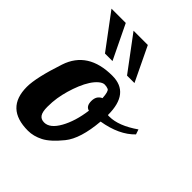

<svg xmlns="http://www.w3.org/2000/svg" viewBox="-231 -873 998 998"><g transform="rotate(45 268.0 -374.0)"><path d="M200.2 -563H145L3.9 -752H108.9ZM361.8 -563H307.1L166 -752H271ZM299.8 -390.1Q296.9 -437.5 284.7 -442.9Q272.5 -448.2 258.3 -448.2Q244.1 -448.2 227.5 -434.3Q210.9 -420.4 196 -397.5Q181.2 -374.5 168.9 -345Q156.7 -315.4 147.7 -284.2Q138.7 -252.9 133.8 -222.4Q128.9 -191.9 128.9 -155.3Q128.9 -118.7 139.9 -102.3Q150.9 -85.9 174.8 -85.9Q216.8 -85.9 250.5 -146Q284.2 -206.1 295.9 -293.9Q269 -300.3 269 -338.4Q269 -376.5 299.8 -390.1ZM145.5 3.9Q-20 3.9 -20 -153.8Q-20 -221.2 27.8 -365Q75.7 -508.8 253.9 -508.8Q381.8 -508.8 381.8 -349.1V-348.1Q384.3 -347.2 384.8 -347.2H393.1Q460.9 -347.2 546.9 -407.2L556.2 -379.9Q495.6 -316.4 378.9 -296.9Q367.2 -160.2 317.6 -99.1Q268.1 -38.1 227.1 -17.1Q186 3.9 145.5 3.9Z"/></g></svg>

Font: Lobster-Regular
Style: Regular
Weight: 400
Designer: Pablo Impallari
Foundry: Pablo Impallari
Version: Version 1.007; ttfautohint (v1.1) -l 8 -r 50 -G 50 -x 14 -D 